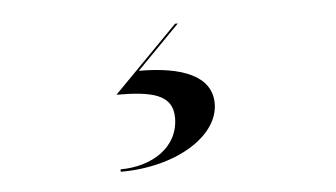

<svg xmlns="http://www.w3.org/2000/svg" viewBox="-32 -51 614 351"><g transform="rotate(-5 275.0 124.5)"><path d="M284.5 165C284.5 220 234 250.5 177 250.5V255C279.5 255 359 205 359 145.5C359 95.5 306.5 74 226 74L304.5 -6H299.5L181.5 114C246.5 114 284.5 122.5 284.5 165Z"/></g></svg>

Font: Bodoni* 36pt
Style: Italic
Weight: 400
Italic angle: -13°
Version: Version 2.3